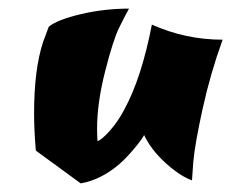

<svg xmlns="http://www.w3.org/2000/svg" viewBox="-20 -393 536 445"><path d="M63 -44Q59 -93 59 -130Q59 -233 80 -296L93 -331Q112 -347 166.5 -360Q221 -373 279 -373Q270 -357 256 -328.5Q242 -300 223.5 -227Q205 -154 205 -95Q205 -80 206 -66Q216 -69 235 -90.5Q254 -112 268 -139Q308 -212 332 -336Q410 -301 496 -301Q468 -224 450 -142.5Q432 -61 428 -18L425 25Q397 15 363.5 -15.5Q330 -46 314 -80Q309 -70 291 -48.5Q273 -27 257 -13Q214 24 167 32Z"/></svg>

Font: Ceviche One
Style: Regular
Weight: 400
Version: Version 1.002